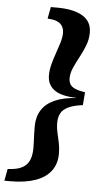

<svg xmlns="http://www.w3.org/2000/svg" viewBox="-93 -752 512 949"><g transform="rotate(5 163.0 -277.5)"><path d="M325 -310 320 -246Q273 -240 247 -227Q221 -214 211 -194Q201 -174 201 -147Q201 -124 206.5 -100Q212 -76 217.5 -50.5Q223 -25 223 3Q223 55 196 90Q169 125 118.5 142.5Q68 160 -4 160H-34L-23 101L0 99Q35 95 56 81Q77 67 86 43Q95 19 95 -14Q95 -30 94 -49Q93 -68 92.5 -86Q92 -104 92 -121Q92 -167 113 -201Q134 -235 177 -254.5Q220 -274 284 -278L282 -279Q209 -281 174.5 -306.5Q140 -332 140 -378Q140 -405 147.5 -433.5Q155 -462 165 -490Q175 -518 183 -544.5Q191 -571 191 -593Q191 -618 177 -633.5Q163 -649 136 -654L109 -657L120 -715H151Q233 -715 278 -688Q323 -661 323 -606Q323 -573 311 -542Q299 -511 283 -481.5Q267 -452 255 -425Q243 -398 243 -372Q243 -356 250 -343.5Q257 -331 275 -323Q293 -315 325 -310Z"/></g></svg>

Font: Source Serif 4
Style: Bold Italic
Weight: 700
Italic angle: -12°
Designer: Frank Grießhammer
Foundry: Adobe Systems Incorporated
Version: Version 4.004;hotconv 1.0.116;makeotfexe 2.5.65601